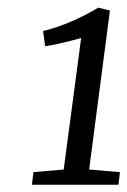

<svg xmlns="http://www.w3.org/2000/svg" viewBox="-20 -920 343 517"><path d="M70 -456.5 151.5 -463.5 198.5 -817.5Q187.5 -814.5 171 -810.2Q154.5 -806 136.5 -802Q118.5 -798 101.5 -795.5L96 -836.5Q114 -840.5 134.2 -847.5Q154.5 -854.5 174.5 -863.2Q194.5 -872 212.8 -881.5Q231 -891 244.5 -899.5L276 -891.5L220 -463.5L303 -456.5L299 -422.5H66Z"/></svg>

Font: Merriweather Light
Style: Italic
Weight: 300
Italic angle: -7.8°
Designer: Eben Sorkin
Foundry: Eben Sorkin
Version: Version 2.101